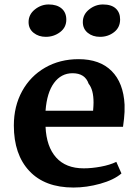

<svg xmlns="http://www.w3.org/2000/svg" viewBox="-20 -827 623 860"><path d="M42 0ZM538 -358Q539 -324 535.5 -295Q532 -266 531 -259H184Q188 -170 231.5 -121.5Q275 -73 355 -73Q391 -73 431.5 -80.5Q472 -88 501 -102L524 -50Q490 -21 429 -4Q368 13 309 13Q181 13 111.5 -61Q42 -135 42 -265Q42 -351 79 -418.5Q116 -486 182 -524Q248 -562 332 -562Q427 -562 480 -509Q533 -456 538 -358ZM184 -331H397Q399 -355 399 -368Q399 -425 377 -452Q361 -499 305 -499Q254 -499 222 -455.5Q190 -412 184 -331ZM108 -728Q108 -762 136 -784.5Q164 -807 198 -807Q235 -807 256 -789Q277 -771 277 -739Q277 -704 249 -683Q221 -662 185 -662Q153 -662 130.5 -680Q108 -698 108 -728ZM351 -728Q351 -762 379 -784.5Q407 -807 441 -807Q479 -807 498.5 -789Q518 -771 518 -740Q518 -704 491 -683Q464 -662 428 -662Q395 -662 373 -680Q351 -698 351 -728Z"/></svg>

Font: Martel ExtraBold
Style: Regular
Weight: 800
Designer: Dan Reynolds
Foundry: Dan Reynolds
Version: Version 1.001; ttfautohint (v1.1) -l 5 -r 5 -G 72 -x 0 -D la